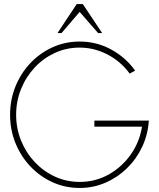

<svg xmlns="http://www.w3.org/2000/svg" viewBox="-20 -919 788 952"><path d="M375 13Q303.5 13 241 -15.2Q178.5 -43.5 131 -93.5Q83.5 -143.5 56.8 -209.2Q30 -275 30 -350Q30 -425 56.8 -490.8Q83.5 -556.5 131 -606.5Q178.5 -656.5 241 -684.8Q303.5 -713 375 -713Q459 -713 531 -673.8Q603 -634.5 650 -569L623 -554Q578 -615.5 512.2 -649.2Q446.5 -683 375 -683Q309 -683 251.8 -656.5Q194.5 -630 151.5 -583.8Q108.5 -537.5 84.2 -477.2Q60 -417 60 -350Q60 -282 84.5 -221.8Q109 -161.5 152.2 -115.5Q195.5 -69.5 252.8 -43.2Q310 -17 375 -17Q453.5 -17 519.5 -54.2Q585.5 -91.5 629 -153.8Q672.5 -216 684 -291H448V-321H718Q713.5 -251.5 685 -191Q656.5 -130.5 609.5 -84.8Q562.5 -39 502.5 -13Q442.5 13 375 13ZM390.5 -899 486.5 -755H466.5L375 -860L285 -755H265L360.5 -899Z"/></svg>

Font: Urbanist Thin
Style: Regular
Weight: 100
Designer: Corey Hu
Foundry: Corey Hu
Version: Version 1.330; ttfautohint (v1.8.4.7-5d5b)